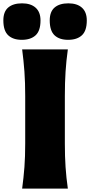

<svg xmlns="http://www.w3.org/2000/svg" viewBox="-70 -1108 530 1128"><path d="M60.1 0Q68.8 -64.9 73.5 -126.2Q78.1 -187.5 78.1 -265.1V-543.9Q78.1 -624 73.5 -687.5Q68.8 -751 60.1 -817.9H328.6Q319.3 -751 315.2 -687.5Q311 -624 311 -543.9V-265.1Q311 -187.5 315.2 -126.2Q319.3 -64.9 328.6 0ZM330.1 -874Q278.8 -874 250.5 -900.6Q222.2 -927.2 222.2 -988.3Q222.2 -1039.6 251 -1064Q279.8 -1088.4 331.5 -1088.4Q383.3 -1088.4 411.6 -1062.7Q439.9 -1037.1 439.9 -987.8Q439.9 -927.2 411.1 -900.6Q382.3 -874 330.1 -874ZM58.1 -874Q6.8 -874 -21.7 -900.6Q-50.3 -927.2 -50.3 -988.3Q-50.3 -1039.6 -21.5 -1064Q7.3 -1088.4 59.6 -1088.4Q110.8 -1088.4 139.4 -1062.7Q168 -1037.1 168 -987.8Q168 -927.2 139.2 -900.6Q110.4 -874 58.1 -874Z"/></svg>

Font: Pinar-DS1-FD ExtraBold
Style: Regular
Weight: 800
Designer: Amin Abedi
Version: Version 2.000